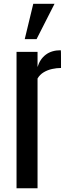

<svg xmlns="http://www.w3.org/2000/svg" viewBox="-20 -1011 365 1031"><path d="M68.8 0V-732.4H181.6V-650.9Q194.3 -693.4 225.8 -717.3Q257.3 -741.2 306.2 -741.2Q307.1 -741.2 307.4 -726.8Q307.6 -712.4 307.6 -693.8Q307.6 -675.3 307.6 -660.6Q307.6 -646 307.6 -646Q284.7 -646 260 -640.6Q235.4 -635.3 214.6 -622.8Q193.8 -610.4 181.6 -589.4V0ZM112.8 -800.8 158.7 -990.7H272.9L176.3 -800.8Z"/></svg>

Font: Antonio SemiBold
Style: Regular
Weight: 600
Designer: Vernon Adams
Foundry: Vernon Adams
Version: Version 1.002